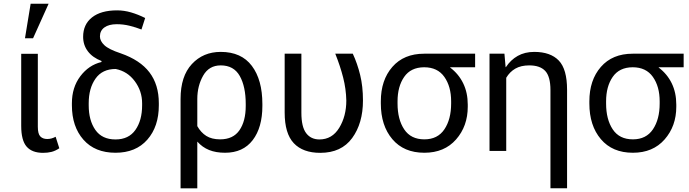

<svg xmlns="http://www.w3.org/2000/svg" viewBox="-20 -820 3741 1043"><path d="M185.5 -527.8V-131.3Q185.5 -92.8 199 -78.9Q212.4 -64.9 236.8 -64.9Q249 -64.9 260.3 -68.1Q271.5 -71.3 282.2 -77.1L302.2 -14.6Q280.3 0 259.8 5.1Q239.3 10.3 213.9 10.3Q153.8 10.3 124.5 -23.7Q95.2 -57.6 95.2 -136.2V-527.8ZM146.5 -799.8H244.1L159.7 -612.3H115.7Z M431.6 -620.1Q431.6 -687.5 480 -725.6Q528.3 -763.7 616.2 -763.7Q653.8 -763.7 691.7 -752.7Q729.5 -741.7 768.6 -722.2L748.5 -659.7Q718.8 -671.4 684.6 -679.9Q650.4 -688.5 614.3 -688.5Q571.3 -688.5 547.1 -670.9Q522.9 -653.3 522.9 -622.1Q522.9 -597.2 546.9 -574.5Q570.8 -551.8 635.7 -530.3Q741.2 -493.7 792 -426.8Q842.8 -359.9 842.8 -259.3V-248Q842.8 -132.3 780.3 -61.3Q717.8 9.8 607.4 9.8Q495.6 9.8 433.1 -61.3Q370.6 -132.3 370.6 -248V-259.3Q370.6 -345.2 416.3 -405.8Q461.9 -466.3 530.3 -482.9L532.2 -488.3Q482.9 -507.3 457.3 -541.3Q431.6 -575.2 431.6 -620.1ZM461.9 -248Q461.9 -166 498 -114.3Q534.2 -62.5 607.4 -62.5Q679.2 -62.5 715.6 -114.3Q752 -166 752 -248V-259.3Q752 -325.2 712.2 -378.9Q672.4 -432.6 608.4 -445.3Q535.6 -445.3 498.8 -392.8Q461.9 -340.3 461.9 -259.3Z M1405.3 -244.6Q1405.3 -127.4 1352.8 -58.8Q1300.3 9.8 1202.6 9.8Q1152.8 9.8 1116 -5.1Q1079.1 -20 1051.8 -50.8V203.1H960.9V-282.2H961.4L960.9 -283.2Q960.9 -405.8 1022.2 -471.9Q1083.5 -538.1 1179.2 -538.1Q1291 -538.1 1348.1 -462.2Q1405.3 -386.2 1405.3 -254.9ZM1314.9 -254.9Q1314.9 -349.6 1282.5 -407.2Q1250 -464.8 1179.2 -464.8Q1115.2 -464.8 1083.5 -408.9Q1051.8 -353 1051.8 -282.2V-134.8Q1071.3 -100.1 1100.8 -81.5Q1130.4 -63 1175.8 -63Q1246.6 -63 1280.8 -112.5Q1314.9 -162.1 1314.9 -244.6Z M1617.2 -528.3V-207.5Q1617.2 -130.9 1643.1 -96.7Q1668.9 -62.5 1715.3 -62.5Q1784.2 -62.5 1822.8 -125.7Q1861.3 -189 1861.3 -273.9Q1859.9 -336.9 1844.2 -398.4Q1828.6 -460 1801.3 -528.3H1896.5Q1921.4 -474.6 1936.5 -412.8Q1951.7 -351.1 1951.7 -273.9Q1951.7 -150.4 1893.1 -70.1Q1834.5 10.3 1719.7 10.3Q1625.5 10.3 1575.9 -42.2Q1526.4 -94.7 1526.4 -208.5V-528.3Z M2561 -454.6H2425.8L2425.3 -453.1Q2471.7 -418 2496.3 -367.2Q2521 -316.4 2521 -251.5V-240.2Q2521 -134.8 2457.5 -62.5Q2394 9.8 2285.2 9.8Q2173.8 9.8 2111.3 -64Q2048.8 -137.7 2048.8 -257.8V-269.5Q2048.8 -384.8 2111.3 -456.5Q2173.8 -528.3 2284.2 -528.3H2561ZM2139.6 -257.8Q2139.6 -171.4 2175.8 -117.2Q2211.9 -63 2285.2 -63Q2357.4 -63 2394 -117.4Q2430.7 -171.9 2430.7 -257.8V-269.5Q2430.7 -350.1 2393.8 -402.3Q2356.9 -454.6 2284.2 -454.6H2283.7Q2211.4 -454.1 2175.5 -402.1Q2139.6 -350.1 2139.6 -269.5Z M2720.2 -528.3 2726.6 -455.6 2728 -455.1Q2753.9 -494.6 2792.5 -516.4Q2831.1 -538.1 2882.3 -538.1Q2970.2 -538.1 3015.4 -491.2Q3060.5 -444.3 3060.5 -332.5V202.6H2970.2V-330.6Q2970.2 -404.3 2941.9 -434.6Q2913.6 -464.8 2855 -464.8Q2810.1 -464.8 2779.5 -447.3Q2749 -429.7 2730 -397.5V0H2639.2V-528.3Z M3693.8 -454.6H3558.6L3558.1 -453.1Q3604.5 -418 3629.2 -367.2Q3653.8 -316.4 3653.8 -251.5V-240.2Q3653.8 -134.8 3590.3 -62.5Q3526.9 9.8 3418 9.8Q3306.6 9.8 3244.1 -64Q3181.6 -137.7 3181.6 -257.8V-269.5Q3181.6 -384.8 3244.1 -456.5Q3306.6 -528.3 3417 -528.3H3693.8ZM3272.5 -257.8Q3272.5 -171.4 3308.6 -117.2Q3344.7 -63 3418 -63Q3490.2 -63 3526.9 -117.4Q3563.5 -171.9 3563.5 -257.8V-269.5Q3563.5 -350.1 3526.6 -402.3Q3489.7 -454.6 3417 -454.6H3416.5Q3344.2 -454.1 3308.3 -402.1Q3272.5 -350.1 3272.5 -269.5Z"/></svg>

Font: Roboto Web
Style: Regular
Weight: 400
Designer: Google
Version: Version 1.200310; 2013